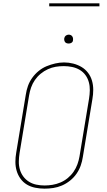

<svg xmlns="http://www.w3.org/2000/svg" viewBox="-20 -1119 640 1147"><path d="M246 8Q218 8 190.5 2.5Q163 -3 140.5 -16.5Q118 -30 102.5 -51.5Q87 -73 79.5 -98.5Q72 -124 72 -152Q72 -180 77 -208L134 -553Q138 -580 147 -605.5Q156 -631 172.5 -654Q189 -677 211 -695Q233 -713 258.5 -723.5Q284 -734 310.5 -740Q337 -746 363 -746Q391 -746 418 -739Q445 -732 467.5 -718.5Q490 -705 506 -684Q522 -663 529.5 -637Q537 -611 537 -583Q537 -555 532 -527L475 -182Q471 -155 462 -129.5Q453 -104 437 -81Q421 -58 398.5 -40Q376 -22 350.5 -11Q325 0 298.5 4Q272 8 246 8Q246 8 246 8Q246 8 246 8ZM246 -11Q270 -11 294 -15Q318 -19 341.5 -29Q365 -39 385 -55.5Q405 -72 419.5 -93Q434 -114 442.5 -137.5Q451 -161 455 -185L512 -530Q516 -555 516.5 -580Q517 -605 510.5 -628.5Q504 -652 490 -671Q476 -690 455.5 -702Q435 -714 410.5 -719Q386 -724 361 -724Q336 -724 312.5 -720Q289 -716 266 -705.5Q243 -695 223 -678.5Q203 -662 188.5 -641Q174 -620 166 -597Q158 -574 154 -550L97 -205Q93 -180 92.5 -155Q92 -130 98.5 -107Q105 -84 119 -65Q133 -46 153 -33.5Q173 -21 197 -16Q221 -11 246 -11ZM390 -859Q384 -859 378 -861Q372 -863 368.5 -868Q365 -873 364 -879Q363 -885 364 -891Q365 -896 367.5 -900Q370 -904 373.5 -906.5Q377 -909 381.5 -910.5Q386 -912 390 -912Q397 -912 402.5 -909.5Q408 -907 411.5 -902Q415 -897 416 -891Q417 -885 416 -879Q416 -874 413.5 -870Q411 -866 407 -863.5Q403 -861 399 -860Q395 -859 390 -859ZM274 -1081V-1099H574V-1081Z"/></svg>

Font: Iosevka Slab ThExObl
Style: Regular
Weight: 100
Width: 7
Italic angle: -9°
Monospace: yes
Designer: Belleve Invis
Foundry: Belleve Invis
Version: Version 11.1.1; ttfautohint (v1.8.3)